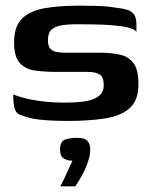

<svg xmlns="http://www.w3.org/2000/svg" viewBox="-20 -425 533 681"><path d="M220 4Q198 4 171.5 3Q145 2 118.5 -1Q92 -4 71 -11Q55 -15 45.5 -20.5Q36 -26 31.5 -41.5Q27 -57 27 -90Q55 -79 87 -72.5Q119 -66 150 -63.5Q181 -61 206 -61Q228 -61 253 -62.5Q278 -64 299.5 -69.5Q321 -75 334.5 -88Q348 -101 348 -123Q348 -152 333 -161Q318 -170 292 -170H183Q140 -170 105.5 -174.5Q71 -179 50.5 -201Q30 -223 30 -275Q30 -332 58.5 -359.5Q87 -387 139 -396Q191 -405 264 -405Q290 -405 325.5 -404Q361 -403 389 -398Q417 -395 433 -389.5Q449 -384 456.5 -372Q464 -360 464 -337V-312Q457 -322 433.5 -327.5Q410 -333 378 -335.5Q346 -338 311.5 -338.5Q277 -339 248 -339Q222 -339 199.5 -335.5Q177 -332 163.5 -320.5Q150 -309 150 -282Q150 -262 158.5 -252.5Q167 -243 182 -240.5Q197 -238 216 -238H335Q375 -238 406 -231Q437 -224 454 -200.5Q471 -177 471 -126Q471 -68 439 -40.5Q407 -13 350 -4.5Q293 4 220 4ZM194 236Q204 217 211 202Q218 187 224 173Q230 159 237 145Q234 145 231 144.5Q228 144 224 144Q213 142 203 134.5Q193 127 193 105Q193 78 209 71Q225 64 254 64Q266 64 276 66.5Q286 69 293 78.5Q300 88 300 106Q300 126 291.5 150.5Q283 175 270.5 197.5Q258 220 247 236Z"/></svg>

Font: Genos Thin SemiBold
Style: Regular
Weight: 600
Version: Version 1.010